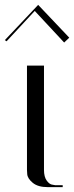

<svg xmlns="http://www.w3.org/2000/svg" viewBox="-20 -770 305 790"><path d="M177 0Q136 0 114.5 -18Q93 -36 92 -54L91 -71V-500H161V-71Q161 -42 172.5 -26.5Q184 -11 196 -10L207 -8H238V0ZM265 -615 244 -595 123 -725 7 -600 0 -605 137 -750Z"/></svg>

Font: Italiana
Style: Regular
Weight: 400
Designer: Santiago Orozco
Foundry: Santiago Orozco
Version: Version 001.001